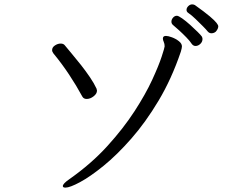

<svg xmlns="http://www.w3.org/2000/svg" viewBox="-20 -841 1040 877"><path d="M967 -698Q966 -696 960 -692.5Q954 -689 946 -689Q936 -689 929 -697Q922 -706 906.5 -721.5Q891 -737 873.5 -754Q856 -771 840 -782Q832 -787 832 -796Q832 -805 840 -813Q848 -821 858 -821Q864 -821 870 -818Q915 -786 938 -766.5Q961 -747 969 -736.5Q977 -726 977 -721Q977 -710 967 -698ZM905 -663Q905 -650 895 -640.5Q885 -631 873 -631Q864 -631 857 -639Q848 -653 831.5 -670Q815 -687 798 -702.5Q781 -718 770 -727Q763 -733 763 -742Q763 -752 770.5 -760.5Q778 -769 788 -769Q795 -769 812 -757Q829 -745 848.5 -727.5Q868 -710 883 -695Q898 -680 902 -674Q905 -668 905 -663ZM279 16Q267 16 267 9Q267 -2 296 -22Q397 -93 470.5 -174Q544 -255 594.5 -333Q645 -411 675 -476Q705 -541 718.5 -582.5Q732 -624 732 -629Q732 -641 728 -649.5Q724 -658 724 -665Q724 -677 738 -677Q748 -677 765.5 -670.5Q783 -664 797 -653Q811 -642 811 -629Q811 -622 806 -605Q764 -481 704.5 -381.5Q645 -282 579.5 -207.5Q514 -133 453 -83.5Q392 -34 345.5 -9Q299 16 279 16ZM423 -427Q423 -413 407.5 -401Q392 -389 376 -389Q362 -389 356 -400Q329 -450 295.5 -500.5Q262 -551 224 -597Q218 -605 218 -612Q218 -625 231 -633.5Q244 -642 257 -642Q270 -642 276 -634Q288 -619 308 -595.5Q328 -572 350 -544Q372 -516 391 -488Q410 -460 421 -436Q423 -430 423 -427Z"/></svg>

Font: QiushuiShotai
Style: Regular
Weight: 600
Designer: Fontworks Inc.
Foundry: Fontworks Inc.
Version: Version 1.250